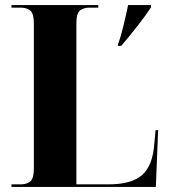

<svg xmlns="http://www.w3.org/2000/svg" viewBox="-20 -734 669 754"><path d="M25 0H592L601 -223H591L586 -170Q580 -84 538.5 -47Q497 -10 406 -10H280V-643Q280 -683 295 -693.5Q310 -704 331 -704H366V-714H25V-704H62Q84 -704 98.5 -693Q113 -682 113 -639V-75Q113 -32 98.5 -21Q84 -10 62 -10H25ZM443 -554H456Q484 -586 519.5 -631.5Q555 -677 573 -705V-714H483Q476 -679 464.5 -631.5Q453 -584 443 -560Z"/></svg>

Font: Noto Serif Display SemiCondensed Extra
Style: Regular
Weight: 800
Width: 4
Designer: Monotype Design Team
Foundry: Monotype Imaging Inc.
Version: Version 1.900